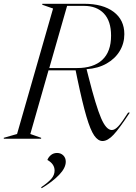

<svg xmlns="http://www.w3.org/2000/svg" viewBox="-73 -732 718 1013"><path d="M513 -544Q513 -621 475 -661Q437 -701 370 -701H281L187 -373H334Q420 -373 466.5 -416Q513 -459 513 -544ZM-53 -5 17 -25 207 -687 150 -707V-712H371Q470 -712 526.5 -669.5Q583 -627 583 -552Q583 -503 558.5 -462.5Q534 -422 489 -396.5Q444 -371 384 -367V-366L395 -323Q433 -173 460 -109.5Q487 -46 517 -46Q533 -46 551.5 -66Q570 -86 603 -138H612Q557 -54 526 -21Q495 12 468 12Q444 12 424 -17Q404 -46 383 -117Q362 -188 335 -317L326 -361H183L87 -25L144 -5V0H-53ZM215 168Q215 133 177 112Q183 96 196.5 85.5Q210 75 228 75Q248 75 261 88Q274 101 274 121Q274 154 239 190.5Q204 227 147 261L144 256Q182 230 198.5 210.5Q215 191 215 168Z"/></svg>

Font: Nyght Serif Light Italic
Style: Regular
Weight: 300
Italic angle: -16°
Designer: Maksym Kobuzan
Version: Version 0.410